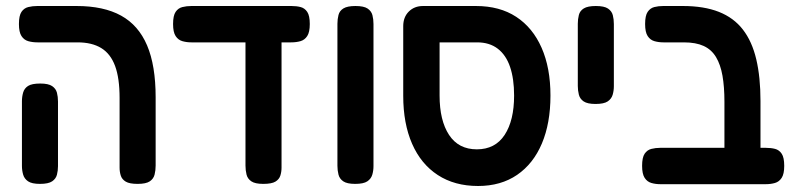

<svg xmlns="http://www.w3.org/2000/svg" viewBox="-20 -603 2662 639"><path d="M438 9Q411 9 398.5 1.5Q386 -6 382 -18.5Q378 -31 378 -45V-277Q378 -343 363 -383.5Q348 -424 317 -443Q286 -462 238 -462H105Q88 -462 74 -466Q60 -470 51.5 -483Q43 -496 43 -523Q43 -551 51.5 -563.5Q60 -576 74 -579.5Q88 -583 104 -583H235Q325 -583 383 -551Q441 -519 469.5 -452Q498 -385 498 -279V-52Q498 -36 494.5 -22Q491 -8 478.5 0.5Q466 9 438 9ZM113 9Q86 9 73.5 0.5Q61 -8 57 -22Q53 -36 53 -51V-266Q53 -281 57 -295Q61 -309 73.5 -317Q86 -325 114 -325Q141 -325 153.5 -316.5Q166 -308 169.5 -294.5Q173 -281 173 -265V-50Q173 -35 169.5 -21.5Q166 -8 153.5 0.5Q141 9 113 9Z M617 -462Q601 -462 587 -466Q573 -470 564.5 -483Q556 -496 556 -523Q556 -551 564.5 -563.5Q573 -576 587 -579.5Q601 -583 617 -583H950Q967 -583 980.5 -579.5Q994 -576 1002.5 -563.5Q1011 -551 1011 -523Q1011 -496 1002.5 -483Q994 -470 980 -466Q966 -462 949 -462ZM856 9Q829 9 816.5 0.5Q804 -8 800.5 -22Q797 -36 797 -52V-483L917 -479V-45Q917 -31 913 -18.5Q909 -6 896.5 1.5Q884 9 856 9Z M1162 9Q1135 9 1122.5 0.5Q1110 -8 1106.5 -22Q1103 -36 1103 -51V-524Q1103 -539 1106.5 -553Q1110 -567 1123 -575Q1136 -583 1163 -583Q1191 -583 1203.5 -574.5Q1216 -566 1219.5 -552.5Q1223 -539 1223 -523V-50Q1223 -35 1219 -21.5Q1215 -8 1202.5 0.5Q1190 9 1162 9Z M1571 16Q1493 16 1437 -20.5Q1381 -57 1351.5 -124.5Q1322 -192 1322 -284V-516Q1322 -546 1340.5 -564.5Q1359 -583 1388 -583H1564Q1643 -583 1698 -547Q1753 -511 1782.5 -444Q1812 -377 1812 -285Q1812 -193 1783.5 -125.5Q1755 -58 1701 -21Q1647 16 1571 16ZM1567 -106Q1628 -106 1659.5 -154Q1691 -202 1691 -285Q1691 -341 1677.5 -380.5Q1664 -420 1636.5 -441Q1609 -462 1568 -462H1443V-285Q1443 -202 1474.5 -154Q1506 -106 1567 -106Z M1962 -257Q1935 -257 1922.5 -265.5Q1910 -274 1906.5 -288Q1903 -302 1903 -317V-524Q1903 -539 1906.5 -553Q1910 -567 1923 -575Q1936 -583 1963 -583Q1991 -583 2003.5 -574.5Q2016 -566 2019.5 -552.5Q2023 -539 2023 -523V-316Q2023 -301 2019 -287.5Q2015 -274 2002.5 -265.5Q1990 -257 1962 -257Z M2451 10Q2425 10 2412 2.5Q2399 -5 2395 -18Q2391 -31 2391 -45V-264Q2391 -314 2384.5 -351Q2378 -388 2363 -413Q2348 -438 2322 -450Q2296 -462 2256 -462H2188Q2172 -462 2158 -466Q2144 -470 2135.5 -483Q2127 -496 2127 -523Q2127 -551 2135.5 -563.5Q2144 -576 2157.5 -579.5Q2171 -583 2187 -583H2253Q2323 -583 2372.5 -563.5Q2422 -544 2452.5 -504.5Q2483 -465 2497 -405.5Q2511 -346 2511 -267V-52Q2511 -35 2507.5 -21Q2504 -7 2491.5 1.5Q2479 10 2451 10ZM2178 10Q2162 10 2148 6Q2134 2 2125.5 -11Q2117 -24 2117 -51Q2117 -79 2125.5 -91.5Q2134 -104 2148 -107.5Q2162 -111 2177 -111H2529Q2546 -111 2559.5 -107.5Q2573 -104 2581.5 -91.5Q2590 -79 2590 -51Q2590 -24 2581.5 -11Q2573 2 2559 6Q2545 10 2528 10Z"/></svg>

Font: Fredoka SemiCondensed Medium
Style: Regular
Weight: 500
Width: 4
Designer: Ben Nathan
Foundry: Milena B. Brandão, Ben Nathan
Version: Version 2.001